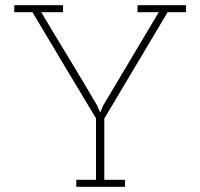

<svg xmlns="http://www.w3.org/2000/svg" viewBox="-20 -720 772 740"><path d="M462 0H274V-27H350V-264Q289 -366 227.5 -468Q166 -570 105 -673H35V-700H223V-673H139Q193 -582 247 -493.5Q301 -405 354 -314L366 -287H367L378 -314L592 -673H510V-700H697V-673H626Q565 -570 504 -468Q443 -366 382 -263V-27H462Z"/></svg>

Font: Josefin Slab Light
Style: Regular
Weight: 300
Designer: Santiago Orozco
Foundry: Typemade
Version: Version 2.000